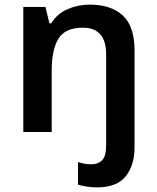

<svg xmlns="http://www.w3.org/2000/svg" viewBox="-20 -572 681 832"><path d="M400 240Q377 240 355 236.5Q333 233 318 228V130Q333 135 346.5 137.5Q360 140 377 140Q404 140 422 123Q440 106 440 56V-336Q440 -452 339 -452Q262 -452 233 -404Q204 -356 204 -266V0H81V-542H177L194 -471H202Q228 -513 273 -532.5Q318 -552 369 -552Q461 -552 512 -505Q563 -458 563 -353V68Q563 143 525 191.5Q487 240 400 240Z"/></svg>

Font: Noto Sans New Tai Lue Semibold
Style: Regular
Weight: 400
Designer: Monotype Design Team
Foundry: Monotype Imaging Inc.
Version: Version 2.004; ttfautohint (v1.8.4.7-5d5b)